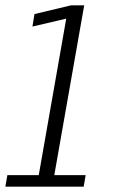

<svg xmlns="http://www.w3.org/2000/svg" viewBox="-36 -696 420 716"><path d="M-16 0H276L283.5 -43H166.5L278 -676H228.5L92.5 -643.5L85 -597L211 -626.5L108.5 -43H-8.5Z"/></svg>

Font: Anybody SemiCondensed Light
Style: Italic
Weight: 300
Width: 4
Italic angle: -10°
Version: Version 1.113;gftools[0.9.25]